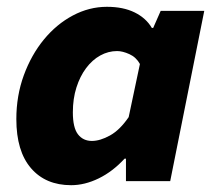

<svg xmlns="http://www.w3.org/2000/svg" viewBox="-20 -532 640 564"><path d="M189 12Q114 12 71 -38Q28 -88 28 -182Q28 -251 50 -311Q72 -371 109 -416Q146 -461 194 -486.5Q242 -512 294 -512Q342 -512 375.5 -495.5Q409 -479 426 -450H430L452 -500H580L480 0H350V-66H346Q311 -28 270 -8Q229 12 189 12ZM250 -118Q274 -118 303 -134Q332 -150 358 -188L391 -344Q380 -364 360 -373Q340 -382 324 -382Q298 -382 274.5 -369Q251 -356 233 -332Q215 -308 204.5 -275Q194 -242 194 -202Q194 -157 209 -137.5Q224 -118 250 -118Z"/></svg>

Font: Source Code Pro Black
Style: Italic
Weight: 900
Italic angle: -11°
Monospace: yes
Designer: Paul D. Hunt, Teo Tuominen
Foundry: Adobe Systems Incorporated
Version: Version 1.050;PS 1.000;hotconv 16.6.51;makeotf.lib2.5.65220